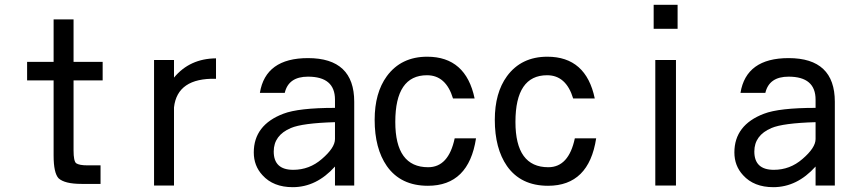

<svg xmlns="http://www.w3.org/2000/svg" viewBox="-20 -776 3540 799"><path d="M92.8 -441.4V-518.6H203.1V-695.3H286.1V-518.6H407.2V-441.4H286.1V-150.4Q286.1 -105.5 296.9 -96.7Q309.6 -87.9 343.8 -87.9H398.4V-10.7H319.3Q249 -10.7 223.6 -34.2Q203.1 -56.6 203.1 -128.9V-441.4Z M621.1 -3.9V-526.4H704.1V-453.1Q769.5 -532.2 878.9 -533.2V-448.2Q717.8 -452.1 704.1 -329.1V-3.9Z M1374 -327.1V-361.3Q1374 -457 1261.7 -457Q1180.7 -457 1165 -389.6H1061.5Q1085 -534.2 1261.7 -534.2Q1454.1 -534.2 1454.1 -352.5V-3.9H1374V-83Q1296.9 2.9 1198.2 2.9Q1117.2 2.9 1072.3 -46.9Q1036.1 -85.9 1036.1 -141.6Q1036.1 -255.9 1159.2 -302.7Q1222.7 -327.1 1374 -327.1ZM1374 -267.6Q1238.3 -263.7 1190.4 -243.2Q1119.1 -212.9 1119.1 -145.5Q1119.1 -69.3 1200.2 -69.3Q1267.6 -69.3 1319.3 -114.3Q1374 -161.1 1374 -197.3Z M1955.1 -366.2H1865.2Q1835.9 -462.9 1756.8 -462.9Q1625 -462.9 1625 -268.6Q1625 -80.1 1761.7 -80.1Q1846.7 -80.1 1872.1 -200.2H1960.9Q1930.7 -2.9 1760.7 -2.9Q1647.5 -2.9 1589.8 -85Q1539.1 -158.2 1539.1 -277.3Q1539.1 -389.6 1589.8 -459Q1649.4 -540 1757.8 -540Q1918.9 -540 1955.1 -366.2Z M2455.1 -366.2H2365.2Q2335.9 -462.9 2256.8 -462.9Q2125 -462.9 2125 -268.6Q2125 -80.1 2261.7 -80.1Q2346.7 -80.1 2372.1 -200.2H2460.9Q2430.7 -2.9 2260.7 -2.9Q2147.5 -2.9 2089.8 -85Q2039.1 -158.2 2039.1 -277.3Q2039.1 -389.6 2089.8 -459Q2149.4 -540 2257.8 -540Q2418.9 -540 2455.1 -366.2Z M2707 -3.9V-526.4H2793V-3.9ZM2799.8 -755.9V-656.2H2700.2V-755.9Z M3374 -327.1V-361.3Q3374 -457 3261.7 -457Q3180.7 -457 3165 -389.6H3061.5Q3085 -534.2 3261.7 -534.2Q3454.1 -534.2 3454.1 -352.5V-3.9H3374V-83Q3296.9 2.9 3198.2 2.9Q3117.2 2.9 3072.3 -46.9Q3036.1 -85.9 3036.1 -141.6Q3036.1 -255.9 3159.2 -302.7Q3222.7 -327.1 3374 -327.1ZM3374 -267.6Q3238.3 -263.7 3190.4 -243.2Q3119.1 -212.9 3119.1 -145.5Q3119.1 -69.3 3200.2 -69.3Q3267.6 -69.3 3319.3 -114.3Q3374 -161.1 3374 -197.3Z"/></svg>

Font: MotoyaLCedar
Style: W3 mono
Weight: 400
Version: Version 1.01